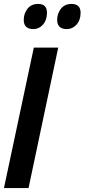

<svg xmlns="http://www.w3.org/2000/svg" viewBox="-23 -956 430 976"><path d="M-2.9 0 148.9 -713.9H272.9L122.1 0ZM316.9 -808.1Q267.6 -808.1 267.6 -855Q267.6 -886.7 286.6 -911.4Q305.7 -936 340.8 -936Q386.7 -936 386.7 -891.1Q386.7 -854 366.2 -831.1Q345.7 -808.1 316.9 -808.1ZM147 -808.1Q97.7 -808.1 97.7 -855Q97.7 -886.7 116.7 -911.4Q135.7 -936 170.9 -936Q215.8 -936 215.8 -891.1Q215.8 -854 195.6 -831.1Q175.3 -808.1 147 -808.1Z"/></svg>

Font: Open Sans Condensed
Style: Bold Italic
Weight: 700
Width: 3
Italic angle: -12°
Designer: Monotype Design Team
Foundry: Monotype Imaging Inc.
Version: Version 3.003; ttfautohint (v1.8.4)